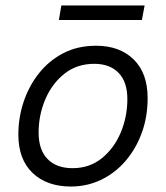

<svg xmlns="http://www.w3.org/2000/svg" viewBox="-20 -673 607 701"><path d="M331 -506Q417 -506 468 -456Q519 -406 519 -315Q519 -246 497.5 -187.5Q476 -129 438 -85Q400 -41 349 -16.5Q298 8 239 8Q151 8 99 -41.5Q47 -91 47 -182Q47 -243 66 -300.5Q85 -358 121.5 -404.5Q158 -451 210.5 -478.5Q263 -506 331 -506ZM245 -59Q307 -59 352 -95.5Q397 -132 421 -189.5Q445 -247 445 -311Q445 -374 413 -407Q381 -440 324 -440Q261 -440 215.5 -404Q170 -368 145.5 -310.5Q121 -253 121 -189Q121 -126 153.5 -92.5Q186 -59 245 -59ZM204 -653H508L498 -600H195Z"/></svg>

Font: Livvic
Style: Italic
Weight: 400
Italic angle: -10°
Designer: Jacques Le Bailly, Baron von Fonthausen
Version: Version 1.001; ttfautohint (v1.8.2)